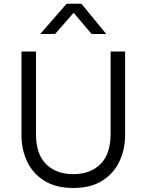

<svg xmlns="http://www.w3.org/2000/svg" viewBox="-20 -970 768 1006"><path d="M364 15Q273.5 15 213 -22.5Q152.5 -60 122.5 -123Q92.5 -186 92.5 -263V-700H168.5V-268.5Q168.5 -162.5 221.5 -110Q274.5 -57.5 364 -57.5Q453 -57.5 506.2 -110Q559.5 -162.5 559.5 -268.5V-700H635.5V-263Q635.5 -186.5 605.2 -123.2Q575 -60 514.8 -22.5Q454.5 15 364 15ZM191 -792 329 -950.5H406.5L536.5 -792H460L366 -903L268.5 -792Z"/></svg>

Font: Geologica ExtraLight
Style: Regular
Weight: 200
Designer: Sindre Bremnes, Frode Helland
Foundry: Monokrom Skriftforlag AS
Version: Version 1.010; ttfautohint (v1.8.4.7-5d5b);gftools[0.9.28]